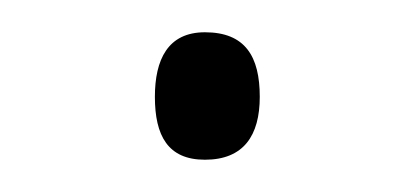

<svg xmlns="http://www.w3.org/2000/svg" viewBox="-20 -91 255 119"><path d="M76 -31C76 -7 84 8 107 8C131 8 141 -7 141 -31C141 -56 132 -71 107 -71C84 -71 76 -54 76 -31Z"/></svg>

Font: Noto Sans Thai SemCond ExtLt
Style: Regular
Weight: 200
Width: 4
Designer: Monotype Design Team
Foundry: Monotype Imaging Inc.
Version: Version 2.002